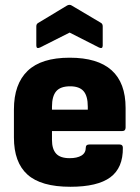

<svg xmlns="http://www.w3.org/2000/svg" viewBox="-20 -740 561 772"><path d="M263 11Q145 11 90.5 -38Q36 -87 36 -187V-300Q36 -402 91 -455Q146 -508 260 -508Q485 -508 485 -306V-227Q485 -213 471 -213H189V-177Q189 -141 205.5 -122.5Q222 -104 260 -104Q290 -104 307.5 -114.5Q325 -125 325 -147Q325 -159 339 -159H461Q474 -159 474 -146Q475 -65 423.5 -27Q372 11 263 11ZM189 -299H333V-311Q333 -354 316 -373.5Q299 -393 262 -393Q223 -393 206 -373Q189 -353 189 -311ZM141 -549Q126 -542 126 -557V-634Q126 -644 134 -648L250 -718Q260 -723 268 -718L386 -648Q393 -644 393 -634V-557Q393 -542 378 -549L260 -609Z"/></svg>

Font: Sofia Sans Semi Condensed Black
Style: Regular
Weight: 900
Designer: Botio Nikoltchev, Ani Petrova
Foundry: lettersoup
Version: Version 4.100; ttfautohint (v1.8.4.7-5d5b)